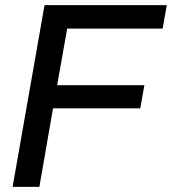

<svg xmlns="http://www.w3.org/2000/svg" viewBox="-20 -724 668 746"><path d="M186 -303H525L541 -393H202L241 -613H612L628 -704H153L29 2H133Z"/></svg>

Font: Geom
Style: Italic
Weight: 400
Italic angle: -10°
Version: Version 1.102